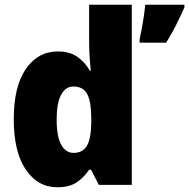

<svg xmlns="http://www.w3.org/2000/svg" viewBox="-20 -780 798 810"><path d="M222 10Q139 10 88.5 -65Q38 -140 38 -277Q38 -415 89 -489Q140 -563 224 -563Q272 -563 304.5 -541.5Q337 -520 359 -482H363Q360 -510 358 -542.5Q356 -575 356 -602V-760H536V0H397L364 -64H356Q333 -30 302.5 -10Q272 10 222 10ZM290 -135Q330 -135 347 -165.5Q364 -196 365 -261V-283Q365 -349 348.5 -382Q332 -415 289 -415Q257 -415 238 -380.5Q219 -346 219 -276Q219 -203 238.5 -169Q258 -135 290 -135ZM758 -749Q741 -711 723.5 -675.5Q706 -640 681 -600H569V-614Q573 -633 578 -659Q583 -685 587 -712Q591 -739 593 -760H758Z"/></svg>

Font: Noto Sans Hebrew SemiCondensed Black
Style: Regular
Weight: 900
Width: 4
Designer: Ben Nathan
Foundry: Google LLC
Version: Version 3.001; ttfautohint (v1.8.4.7-5d5b)